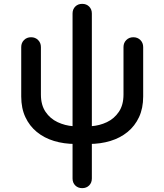

<svg xmlns="http://www.w3.org/2000/svg" viewBox="-20 -741 852 995"><path d="M422 5 453 -87Q496 -90 534 -108Q572 -126 596 -161.5Q620 -197 620 -251V-497Q620 -519 634.5 -533.5Q649 -548 671 -548Q693 -548 707.5 -533.5Q722 -519 722 -497V-241Q722 -180 700.5 -134Q679 -88 641 -57Q603 -26 552 -10.5Q501 5 441 5ZM371 5Q311 5 260 -10.5Q209 -26 171 -57Q133 -88 111.5 -134Q90 -180 90 -241V-497Q90 -519 104.5 -533.5Q119 -548 141 -548Q163 -548 177.5 -533.5Q192 -519 192 -497V-251Q192 -197 216 -161.5Q240 -126 278.5 -108Q317 -90 359 -87L390 -86ZM406 234Q384 234 370 220Q356 206 356 184V-671Q356 -693 370 -707Q384 -721 406 -721Q428 -721 442 -707Q456 -693 456 -671V184Q456 206 442 220Q428 234 406 234Z"/></svg>

Font: Comfortaa
Style: Bold
Weight: 700
Designer: Johan Aakerlund
Foundry: Johan Aakerlund
Version: Version 3.104; ttfautohint (v1.8.1.43-b0c9)